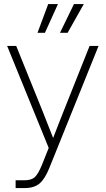

<svg xmlns="http://www.w3.org/2000/svg" viewBox="-20 -748 536 972"><path d="M59.1 204.1V164.6H105Q138.7 164.6 156 148.9Q173.3 133.3 192.4 86.4L226.6 1L16.1 -515.6H62L196.8 -182.1Q210 -148.9 222.9 -115.7Q235.8 -82.5 249 -49.3Q261.7 -82.5 274.7 -115.7Q287.6 -148.9 300.8 -182.1L433.6 -515.6H479L230.5 100.6Q207.5 158.2 179.9 181.2Q152.3 204.1 105 204.1ZM322.3 -582H283.7L354.5 -727.5H404.3ZM207.5 -582H169.9L224.1 -727.5H273.4Z"/></svg>

Font: Inter Display ExtraLight
Style: Regular
Weight: 200
Designer: Rasmus Andersson
Foundry: rsms
Version: Version 4.000;git-a52131595